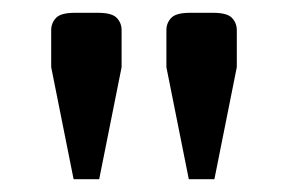

<svg xmlns="http://www.w3.org/2000/svg" viewBox="-20 -670 450 300"><path d="M275 -390 240 -565V-623Q240 -634 247.5 -642Q255 -650 277 -650H313Q335 -650 342.5 -642Q350 -634 350 -623V-565L315 -390ZM95 -390 60 -565V-623Q60 -634 67.5 -642Q75 -650 97 -650H133Q155 -650 162.5 -642Q170 -634 170 -623V-565L135 -390Z"/></svg>

Font: Changa
Style: Regular
Weight: 400
Designer: Eduardo Rodriguez Tunni
Foundry: Eduardo Rodriguez Tunni
Version: Version 3.003